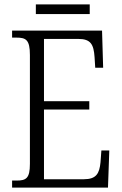

<svg xmlns="http://www.w3.org/2000/svg" viewBox="-20 -853 555 873"><path d="M143 -789H388V-833H143ZM35 0H471L477 -169H441L437 -115C432 -64 418 -38 361 -38H180V-355H386V-393H180V-676H336C393 -676 406 -651 410 -593L413 -545H449L444 -714H35V-682H55C98 -682 116 -672 116 -603V-108C116 -42 99 -32 55 -32H35Z"/></svg>

Font: Noto Serif Georgian Condensed Light
Style: Regular
Weight: 300
Width: 3
Designer: Monotype Design Team, Akaki Razmadze
Foundry: Google LLC
Version: Version 2.003